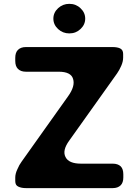

<svg xmlns="http://www.w3.org/2000/svg" viewBox="-20 -969 707 989"><path d="M336.9 -796.9Q303.7 -796.9 279.3 -819.3Q254.9 -841.8 254.9 -873Q254.9 -904.3 279.3 -926.8Q303.7 -949.2 336.9 -949.2Q371.1 -949.2 394.5 -926.8Q418.9 -904.3 418.9 -873Q418.9 -841.8 394.5 -819.3Q371.1 -796.9 336.9 -796.9ZM336.9 -245.1Q336.9 -245.1 336.9 -245.1Q299.8 -194.3 317.4 -160.2Q334 -126 397.5 -126Q452.1 -126 560.5 -126Q586.9 -126 601.6 -112.3Q615.2 -98.6 615.2 -71.3Q615.2 -66.4 615.2 -54.7Q615.2 -28.3 601.6 -14.6Q586.9 0 560.5 0Q411.1 0 114.3 0Q89.8 0 74.2 -7.8Q58.6 -14.6 58.6 -36.1Q58.6 -42 58.6 -54.7Q58.6 -74.2 69.3 -96.7Q79.1 -120.1 90.8 -135.7Q151.4 -220.7 210.9 -304.7Q270.5 -388.7 331.1 -473.6Q368.2 -525.4 356.4 -562.5Q345.7 -599.6 282.2 -599.6Q225.6 -599.6 113.3 -599.6Q86.9 -599.6 72.3 -614.3Q58.6 -627.9 58.6 -655.3Q58.6 -660.2 58.6 -670.9Q58.6 -698.2 72.3 -711.9Q86.9 -726.6 113.3 -726.6Q261.7 -726.6 559.6 -726.6Q584 -726.6 598.6 -719.7Q614.3 -711.9 614.3 -691.4Q614.3 -684.6 614.3 -671.9Q614.3 -652.3 604.5 -629.9Q594.7 -607.4 583 -590.8Q521.5 -503.9 460 -418Q398.4 -332 336.9 -245.1Z"/></svg>

Font: DeepSea
Style: Bold
Weight: 700
Designer: Stem
Version: Version 3.019;git-0a5106e0b